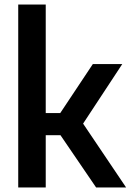

<svg xmlns="http://www.w3.org/2000/svg" viewBox="-20 -828 577 848"><path d="M60.5 0V-808H182V-328.5H246L390 -545H520L347 -282L537 0H404.5L247 -231H182V0Z"/></svg>

Font: Encode Sans Semi Condensed SemiBold
Style: Regular
Weight: 600
Width: 4
Designer: Multiple Designers
Foundry: Impallari Type
Version: Version 3.000; ttfautohint (v1.8.3) -l 8 -r 50 -G 200 -x 14 